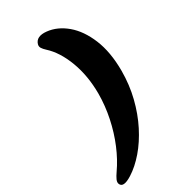

<svg xmlns="http://www.w3.org/2000/svg" viewBox="-353 -815 1020 1020"><g transform="rotate(-45 157.0 -305.0)"><path d="M348 -304.5Q325.5 -221 286.2 -150.2Q247 -79.5 197 -23.8Q147 32 92 69.5Q37 107 -16 123.5Q-85 145 -88 109Q-89 98 -78.8 85.2Q-68.5 72.5 -50 57Q-0.5 15.5 43.5 -41.5Q87.5 -98.5 121.5 -165.8Q155.5 -233 175 -304.5Q203.5 -411.5 194 -507.5Q184.5 -603.5 144 -666Q134 -681.5 130.2 -694Q126.5 -706.5 133.5 -718Q156 -754.5 213.5 -732.5Q272.5 -710 313.5 -651.2Q354.5 -592.5 366 -504Q377.5 -415.5 348 -304.5Z"/></g></svg>

Font: Fraunces 9pt S100 Black
Style: Italic
Weight: 900
Italic angle: -16°
Version: Version 1.000; ttfautohint (v1.8.3)